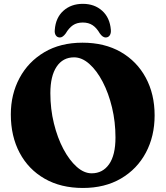

<svg xmlns="http://www.w3.org/2000/svg" viewBox="-20 -936 842 976"><path d="M399.5 -719Q511.5 -719 593.8 -671.8Q676 -624.5 721 -541Q766 -457.5 766 -349.5Q766 -243.5 721.5 -160Q677 -76.5 595 -28.5Q513 19.5 401.5 19.5Q289 19.5 206.8 -27.8Q124.5 -75 79.8 -159.2Q35 -243.5 35 -354.5Q35 -456.5 79.2 -539.2Q123.5 -622 205.2 -670.5Q287 -719 399.5 -719ZM567 -237Q567 -316.5 549.5 -389.5Q532 -462.5 502 -520Q472 -577.5 434.2 -611Q396.5 -644.5 356.5 -644.5Q299.5 -644.5 267.8 -597Q236 -549.5 236 -462.5Q236 -382 254 -308.8Q272 -235.5 302.2 -178.5Q332.5 -121.5 369.8 -88.2Q407 -55 446 -55Q502 -55 534.5 -101.2Q567 -147.5 567 -237ZM401 -821.5Q371 -821.5 350.8 -807.8Q330.5 -794 314 -766Q299 -745.5 284.5 -745.5Q271 -745.5 263.8 -756.2Q256.5 -767 258.5 -784.5Q263 -846 302.2 -881.2Q341.5 -916.5 401 -916.5Q460.5 -916.5 499.5 -881.2Q538.5 -846 543.5 -784.5Q545 -767 537.8 -756.2Q530.5 -745.5 517 -745.5Q502 -745.5 487.5 -766Q471 -794.5 450.5 -808Q430 -821.5 401 -821.5Z"/></svg>

Font: Fraunces 9pt S050
Style: Bold
Weight: 700
Version: Version 1.000; ttfautohint (v1.8.3)